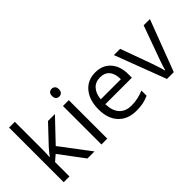

<svg xmlns="http://www.w3.org/2000/svg" viewBox="-34 -1319 1888 1888"><g transform="rotate(-45 910.0 -375.0)"><path d="M166 -273.9Q187 -303.7 230 -352.1L402.8 -535.2H499L282.2 -307.1L514.2 0H416L227.1 -252.9L166 -200.2V0H85.9V-759.8H166V-356.9Q166 -330.1 162.1 -273.9Z M691.9 0H610.8V-535.2H691.9ZM604 -680.2Q604 -708 617.7 -720.9Q631.3 -733.9 651.9 -733.9Q671.4 -733.9 685.5 -720.7Q699.7 -707.5 699.7 -680.2Q699.7 -652.8 685.5 -639.4Q671.4 -626 651.9 -626Q631.3 -626 617.7 -639.4Q604 -652.8 604 -680.2Z M1089.8 9.8Q971.2 9.8 902.6 -62.5Q834 -134.8 834 -263.2Q834 -392.6 897.7 -468.8Q961.4 -544.9 1068.8 -544.9Q1169.4 -544.9 1228 -478.8Q1286.6 -412.6 1286.6 -304.2V-252.9H918Q920.4 -158.7 965.6 -109.9Q1010.7 -61 1092.8 -61Q1179.2 -61 1263.7 -97.2V-24.9Q1220.7 -6.3 1182.4 1.7Q1144 9.8 1089.8 9.8ZM1067.9 -477.1Q1003.4 -477.1 965.1 -435.1Q926.8 -393.1 919.9 -318.8H1199.7Q1199.7 -395.5 1165.5 -436.3Q1131.3 -477.1 1067.9 -477.1Z M1522 0 1318.8 -535.2H1405.8L1521 -217.8Q1560.1 -106.4 1566.9 -73.2H1570.8Q1576.2 -99.1 1604.7 -180.4Q1633.3 -261.7 1732.9 -535.2H1819.8L1616.7 0Z"/></g></svg>

Font: f1_56222 
Style: Regular
Weight: 400
Foundry: Ascender Corporation
Version: Version 1.10